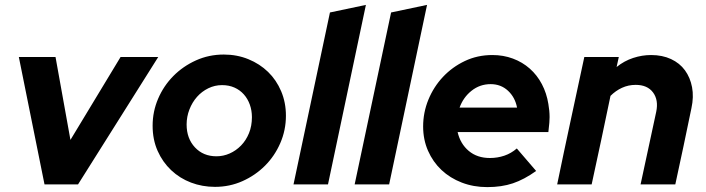

<svg xmlns="http://www.w3.org/2000/svg" viewBox="-20 -754 2887 785"><path d="M162 0 57 -521H207L268 -182L473 -521H627L299 0Z M604 -240Q604 -298 626.5 -350.5Q649 -403 688.5 -443Q728 -483 781 -507Q834 -531 895 -531Q949 -531 995.5 -512Q1042 -493 1076 -460Q1110 -427 1129.5 -381Q1149 -335 1149 -281Q1149 -222 1126 -169Q1103 -116 1063.5 -76.5Q1024 -37 971.5 -13.5Q919 10 859 10Q807 10 761 -7.5Q715 -25 680 -58Q645 -91 624.5 -137Q604 -183 604 -240ZM865 -115Q893 -115 919 -126.5Q945 -138 965.5 -159Q986 -180 998 -209.5Q1010 -239 1010 -275Q1010 -302 1001.5 -326Q993 -350 977 -368Q961 -386 938.5 -396Q916 -406 888 -406Q858 -406 831.5 -393Q805 -380 785.5 -358Q766 -336 754.5 -306.5Q743 -277 743 -245Q743 -188 777 -151.5Q811 -115 865 -115Z M1476 -734 1321 0H1180L1329 -703Z M1726 -734 1571 0H1430L1579 -703Z M2172 -55Q2123 -20 2077 -4.5Q2031 11 1972 11Q1916 11 1868 -7.5Q1820 -26 1785 -59Q1750 -92 1730 -137.5Q1710 -183 1710 -237Q1710 -294 1731.5 -346.5Q1753 -399 1791 -439.5Q1829 -480 1880.5 -504.5Q1932 -529 1993 -529Q2038 -529 2077 -514.5Q2116 -500 2146 -473.5Q2176 -447 2195.5 -410Q2215 -373 2222 -329Q2227 -301 2227 -275Q2227 -264 2226 -252Q2225 -240 2222 -214H1851Q1862 -166 1896.5 -137Q1931 -108 1983 -108Q2014 -108 2042 -117.5Q2070 -127 2093 -147Q2113 -124 2132.5 -101Q2152 -78 2172 -55ZM1986 -410Q1942 -410 1908 -383Q1874 -356 1859 -314H2094Q2086 -356 2057 -383Q2028 -410 1986 -410Z M2258 0Q2285 -131 2313 -260.5Q2341 -390 2369 -521H2510Q2508 -510 2505.5 -500.5Q2503 -491 2501 -480Q2532 -505 2568.5 -517Q2605 -529 2642 -529Q2688 -529 2723.5 -512.5Q2759 -496 2780.5 -466.5Q2802 -437 2809.5 -397.5Q2817 -358 2807 -312Q2791 -234 2774.5 -156Q2758 -78 2741 0H2599Q2615 -75 2631 -148.5Q2647 -222 2663 -297Q2673 -345 2650 -376Q2627 -407 2579 -407Q2549 -407 2523 -395Q2497 -383 2476 -362Q2457 -271 2438 -181Q2419 -91 2399 0Z"/></svg>

Font: Rosa Sans
Style: Bold Italic
Weight: 700
Italic angle: -12°
Designer: Pentagram / MCKL
Foundry: Pentagram / MCKL
Version: Version 1.005;September 16, 2019;FontCreator 11.5.0.2425 64-